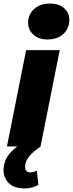

<svg xmlns="http://www.w3.org/2000/svg" viewBox="-32 -824 410 1080"><path d="M7 0 115 -542H304L196 0ZM235 -602Q185 -602 155.5 -629.5Q126 -657 126 -696Q126 -742 159.5 -773Q193 -804 249 -804Q299 -804 328.5 -778Q358 -752 358 -713Q358 -664 324.5 -633Q291 -602 235 -602ZM106 236Q48 236 18 206.5Q-12 177 -12 134Q-12 73 34 27Q80 -19 151 -46L197 0Q109 58 109 113Q109 146 140 146Q157 146 175 135L184 215Q169 225 148 230.5Q127 236 106 236Z"/></svg>

Font: Montserrat ExtraBold
Style: Italic
Weight: 800
Italic angle: -11.3°
Designer: Julieta Ulanovsky
Foundry: Julieta Ulanovsky
Version: Version 9.000; ttfautohint (v1.8.4.7-5d5b)